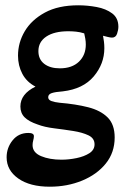

<svg xmlns="http://www.w3.org/2000/svg" viewBox="-20 -429 485 725"><path d="M168 276Q93 276 49 245Q5 214 5 165Q5 129 27.5 101Q50 73 87 73Q108 73 108 85Q108 92 105.5 101Q103 110 103 119Q103 147 135 160.5Q167 174 212 174Q240 174 269 168Q298 162 317.5 149.5Q337 137 337 116Q337 93 314 82Q291 71 256 65.5Q221 60 184.5 55.5Q148 51 122 41Q89 30 73 14Q57 -2 57 -27Q57 -74 114 -102Q81 -119 64.5 -150Q48 -181 48 -219Q48 -268 73.5 -311Q99 -354 149.5 -381.5Q200 -409 276 -409Q310 -409 345 -402.5Q380 -396 403.5 -378.5Q427 -361 427 -328Q427 -316 422 -301.5Q417 -287 403 -287Q397 -287 387 -289.5Q377 -292 369 -294Q371 -284 372.5 -272Q374 -260 374 -247Q374 -188 334 -140.5Q294 -93 217 -84Q189 -82 175.5 -77.5Q162 -73 162 -62Q162 -52 174 -47.5Q186 -43 205 -41Q266 -36 313 -24Q360 -12 386.5 14.5Q413 41 413 90Q413 147 379.5 188.5Q346 230 290 253Q234 276 168 276ZM206 -171Q252 -171 278 -196Q304 -221 304 -261Q304 -272 302 -283.5Q300 -295 298 -303Q282 -308 267 -309.5Q252 -311 238 -311Q185 -311 155 -291Q125 -271 125 -236Q125 -205 147 -188Q169 -171 206 -171Z"/></svg>

Font: Akaya Telivigala
Style: Regular
Weight: 400
Designer: Vaishnavi Murthy Yerkadithaya, Juan Luis Blanco Aristondo
Version: Version 1.002; ttfautohint (v1.8.3)